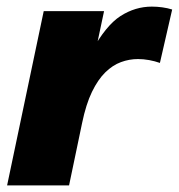

<svg xmlns="http://www.w3.org/2000/svg" viewBox="-20 -561 541 581"><path d="M1.5 0 112.3 -527.3H294.9L268.6 -403.3L257.3 -405.3Q300.3 -483.9 344.7 -512.5Q389.2 -541 439.5 -541Q455.1 -541 471.2 -538.8Q487.3 -536.6 501 -532.2L463.9 -370.6Q448.7 -376 431.2 -379.2Q413.6 -382.3 397.5 -382.3Q371.1 -382.3 345.9 -373Q320.8 -363.8 298.6 -342Q276.4 -320.3 258.3 -283Q240.2 -245.6 228.5 -189L189 0Z"/></svg>

Font: Schibsted Grotesk Black
Style: Italic
Weight: 900
Italic angle: -12°
Designer: Bakken & Baeck AS, Henrik Kongsvoll
Foundry: Schibsted ASA
Version: Version 1.100;gftools[0.9.25]